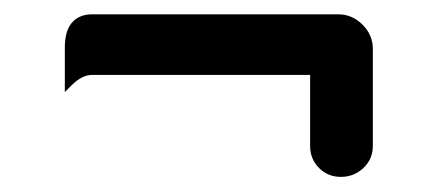

<svg xmlns="http://www.w3.org/2000/svg" viewBox="-20 -400 605 263"><path d="M404.8 -200.2V-297.4H106.4Q92.3 -297.4 78.1 -283.2L68.8 -273.9V-335Q68.8 -359.4 80.1 -370.6Q89.8 -380.4 106.4 -380.4H443.4Q462.4 -380.4 476.6 -366.2Q490.7 -352.1 490.7 -333V-200.2Q490.7 -182.1 477.8 -169.9Q464.8 -157.7 447 -157.7Q429.2 -157.7 417 -169.9Q404.8 -182.1 404.8 -200.2Z"/></svg>

Font: YuPearl-Medium
Style: Medium
Weight: 500
Designer: Max Yao
Foundry: Max-Everyday
Version: Version 1.011; ttfautohint (v1.8.3)